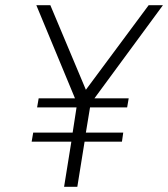

<svg xmlns="http://www.w3.org/2000/svg" viewBox="-20 -720 648 740"><path d="M608 -700H553L311 -374L174 -700H120L269 -341H129L123 -306H275L260 -209H108L102 -174H255L227 0H278L306 -174H450L455 -209H311L327 -306H470L476 -341H344Z"/></svg>

Font: Arthouse Owned Light
Style: Italic
Weight: 300
Italic angle: -10°
Designer: Jeremy Tribby
Foundry: Tribby Type
Version: Version 1.000;PS 001.000;hotconv 1.0.88;makeotf.lib2.5.64775